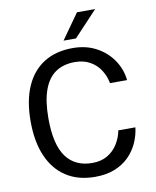

<svg xmlns="http://www.w3.org/2000/svg" viewBox="-99 -1005 887 1091"><g transform="rotate(-10 344.0 -459.5)"><path d="M361.5 10Q264 10 195.2 -34.5Q126.5 -79 90.2 -162.5Q54 -246 54 -364Q54 -481.5 90 -564Q126 -646.5 194.8 -689.8Q263.5 -733 361.5 -733Q438 -733 497 -701.2Q556 -669.5 592 -616.5Q628 -563.5 634.5 -500H536Q528 -542.5 505.5 -577Q483 -611.5 446.5 -632Q410 -652.5 359 -652.5Q293.5 -652.5 248.2 -621.8Q203 -591 179.8 -527Q156.5 -463 156.5 -363Q156.5 -212 208.2 -141.2Q260 -70.5 359 -70.5Q410 -70.5 446.5 -92Q483 -113.5 505.5 -149.5Q528 -185.5 536 -227.5H634.5Q629 -181.5 609.8 -138.8Q590.5 -96 557 -62.5Q523.5 -29 474.8 -9.5Q426 10 361.5 10ZM318 -783.5 421 -929H526L389.5 -783.5Z"/></g></svg>

Font: Public Sans Thin
Style: Regular
Weight: 400
Version: Version 2.001